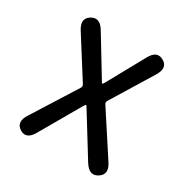

<svg xmlns="http://www.w3.org/2000/svg" viewBox="-133 -664 765 787"><g transform="rotate(30 249.0 -271.0)"><path d="M64 0Q29 -22 57 -66L188 -274Q194 -283 188 -292L71 -477Q43 -521 78 -543Q114 -565 141 -520L248 -344Q254 -333 256 -333Q258 -333 264 -343L360 -517Q385 -563 421 -542Q456 -522 429 -477L310 -283Q304 -274 310 -265L439 -67Q468 -23 432 0Q397 22 369 -22L251 -213Q245 -224 242.5 -224Q240 -224 234 -214L125 -25Q99 21 64 0Z"/></g></svg>

Font: Resource Han Rounded CN
Style: Regular
Weight: 400
Designer: Cyano Hao (round all glyphs); Ryoko NISHIZUKA  (kana, bopomofo & ideographs); Paul D. Hunt (Latin, Greek & Cyrillic); Sa
Foundry: Cyano Hao
Version: 0.990